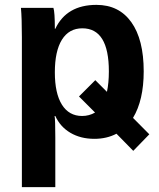

<svg xmlns="http://www.w3.org/2000/svg" viewBox="-20 -560 651 788"><path d="M526.9 59.1 458 -11.2Q418 9.8 367.2 9.8Q311 9.8 269 -14.9Q227.1 -39.6 207 -84H204.1Q207 -69.3 207 4.9V208H69.8V-407.2Q69.8 -486.8 65.9 -527.8H199.2Q205.1 -510.7 205.1 -441.9H207Q253.4 -540 376 -540Q468.3 -540 519 -469Q569.8 -397.9 569.8 -267.1Q569.8 -148.9 525.9 -76.2L592.8 -8.8ZM426.8 -267.1Q426.8 -443.8 317.9 -443.8Q263.2 -443.8 234.1 -397Q205.1 -350.1 205.1 -263.2Q205.1 -176.8 234.1 -130.4Q263.2 -84 316.9 -84Q345.7 -84 370.1 -98.1L304.2 -164.1L371.1 -231L418.9 -183.1Q426.8 -219.7 426.8 -267.1Z"/></svg>

Font: Libra Sans Modern
Style: Bold
Weight: 700
Foundry: Stefan Peev, Context Ltd
Version: Version 1.000